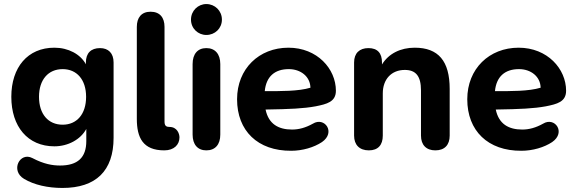

<svg xmlns="http://www.w3.org/2000/svg" viewBox="-20 -736 2850 950"><path d="M289 194C455 194 542 109 542 -54V-427C542 -473 516 -498 475 -498C430 -498 405 -473 405 -427V-418C378 -468 318 -500 249 -500C117 -500 36 -403 36 -257C36 -110 117 -12 249 -12C317 -12 379 -46 407 -98V-38C407 44 364 83 277 83C240 83 197 76 140 46C78 14 30 108 99 149C149 179 217 194 289 194ZM290 -119C219 -119 173 -171 173 -257C173 -342 219 -394 290 -394C360 -394 406 -342 406 -257C406 -171 360 -119 290 -119Z M868 -56C868 -74 857 -108 818 -108C792 -108 794 -125 794 -148V-603C794 -649 771 -678 725 -678C680 -678 657 -649 657 -603V-148C657 -55 687 8 793 8C842 8 868 -21 868 -56Z M1001 8C1045 8 1070 -21 1070 -70V-419C1070 -469 1044 -498 1001 -498C958 -498 933 -469 933 -419V-70C933 -21 958 8 1001 8ZM1001 -563C1043 -563 1078 -595 1078 -639C1078 -683 1043 -716 1001 -716C960 -716 925 -683 925 -639C925 -595 960 -563 1001 -563Z M1421 10C1477 10 1534 -7 1573 -33C1643 -81 1586 -160 1528 -124C1492 -104 1459 -95 1425 -95C1358 -95 1309 -122 1294 -194C1417 -196 1482 -199 1542 -210C1597 -221 1642 -232 1642 -287C1642 -395 1550 -500 1407 -500C1262 -500 1153 -396 1153 -245C1153 -89 1255 11 1421 10ZM1290 -285C1297 -357 1339 -394 1409 -394C1468 -394 1515 -357 1516 -302C1456 -284 1369 -285 1290 -285Z M1805 8C1851 8 1874 -19 1874 -65V-274C1874 -344 1917 -390 1983 -390C2037 -390 2063 -360 2063 -289V-65C2063 -19 2089 8 2134 8C2180 8 2205 -19 2205 -65V-296C2205 -434 2149 -500 2032 -500C1962 -500 1903 -471 1870 -417V-427C1870 -473 1848 -498 1803 -498C1759 -498 1732 -473 1732 -427V-65C1732 -19 1759 8 1805 8Z M2560 10C2616 10 2673 -7 2712 -33C2782 -81 2725 -160 2667 -124C2631 -104 2598 -95 2564 -95C2497 -95 2448 -122 2433 -194C2556 -196 2621 -199 2681 -210C2736 -221 2781 -232 2781 -287C2781 -395 2689 -500 2546 -500C2401 -500 2292 -396 2292 -245C2292 -89 2394 11 2560 10ZM2429 -285C2436 -357 2478 -394 2548 -394C2607 -394 2654 -357 2655 -302C2595 -284 2508 -285 2429 -285Z"/></svg>

Font: SN Pro
Style: Bold
Weight: 700
Designer: Tobias Whetton
Foundry: Supernotes
Version: Version 1.003;Glyphs 3.3 (3324)